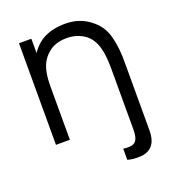

<svg xmlns="http://www.w3.org/2000/svg" viewBox="-141 -684 900 999"><g transform="rotate(-20 309.0 -184.0)"><path d="M556 -273V97Q556 189.5 483.5 205Q469.5 207.5 449 207.5Q419.5 207.5 395 200V138.5Q400 139.5 407.2 140Q414.5 140.5 424 140.5Q438.5 140.5 448.8 136.5Q459 132.5 465.8 123.5Q472.5 114.5 475.8 99.2Q479 84 479 61.5V-271Q479 -308.5 476 -339.2Q473 -370 465.5 -395Q458 -420 445.5 -439.2Q433 -458.5 413.5 -473Q370.5 -503 314.5 -503Q248 -503 208.5 -466.5Q167 -431 156 -370Q150 -340.5 150 -289.5V0H73V-562.5H141.5V-483.5Q152.5 -500.5 168.5 -516.5Q196 -545 233 -559Q270 -573 309.5 -575Q313 -575.5 318.8 -575.8Q324.5 -576 332.5 -576Q412.5 -576 469 -531Q522.5 -491 539.5 -427Q557.5 -362.5 556 -273Z"/></g></svg>

Font: Russisch Sans
Style: Regular
Weight: 400
Designer: Michael Sharanda (font) & Cristiano Sobral (main changes)
Foundry: Michael Sharanda
Version: Version 2.00;October 25, 2020;FontCreator 13.0.0.2681 64-bit